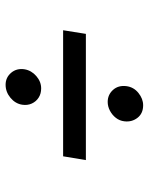

<svg xmlns="http://www.w3.org/2000/svg" viewBox="58 -632 539 696"><g transform="rotate(-90 328.0 -284.5)"><path d="M565.9 -325.7 552.7 -243.2H95.2L108.9 -325.7ZM293.9 -35.6Q264.2 -35.6 248.3 -56.2Q232.4 -76.7 235.8 -104Q237.8 -121.1 248.3 -134.5Q258.8 -147.9 274.2 -156Q289.6 -164.1 306.2 -164.1Q332 -164.1 349.4 -145Q366.7 -126 363.3 -96.7Q359.9 -69.8 338.6 -52.7Q317.4 -35.6 293.9 -35.6ZM355 -405.3Q335.9 -405.3 321.8 -414.3Q307.6 -423.3 300.3 -439Q293 -454.6 295.9 -474.1Q299.8 -499 321 -516.6Q342.3 -534.2 368.2 -534.2Q394.5 -534.2 411.6 -514.2Q428.7 -494.1 424.3 -465.3Q419.9 -440.4 399.7 -422.9Q379.4 -405.3 355 -405.3Z"/></g></svg>

Font: Inter 17pt
Style: Italic
Weight: 400
Italic angle: -9.3988°
Version: Version 4.001;git-66647c0bb